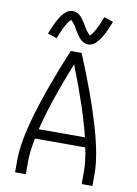

<svg xmlns="http://www.w3.org/2000/svg" viewBox="-102 -1027 779 1093"><g transform="rotate(10 287.5 -480.5)"><path d="M64 0V-74Q64 -273 256 -735H319Q511 -273 511 -74V0H449V-74Q449 -130 433 -209H142Q126 -130 126 -74V0ZM154 -265H421Q382 -426 288 -664Q193 -426 154 -265ZM346 -789Q335 -789 324.5 -793.5Q314 -798 306 -805Q298 -812 291 -820.5Q284 -829 278 -839L266 -857Q261 -867 255.5 -876.5Q250 -886 242.5 -894Q235 -902 228 -910Q200 -887 164 -793L111 -811Q120 -834 130.5 -857Q141 -880 153.5 -902Q166 -924 185 -942.5Q204 -961 229 -961Q240 -961 250.5 -957Q261 -953 269 -946Q277 -939 284 -930Q291 -921 297 -912L309 -893Q314 -884 319.5 -874.5Q325 -865 332.5 -857Q340 -849 347 -840Q375 -863 411 -958L464 -940Q455 -916 444.5 -893Q434 -870 421.5 -848.5Q409 -827 390 -808Q371 -789 346 -789Z"/></g></svg>

Font: Jozsika Light
Style: Regular
Weight: 300
Monospace: yes
Designer: Belleve Invis
Foundry: Belleve Invis
Version: 2.1.0